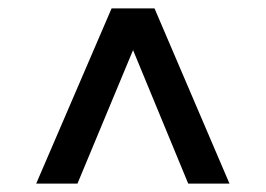

<svg xmlns="http://www.w3.org/2000/svg" viewBox="-20 -578 631 456"><path d="M66 -142 245 -558H347L525 -142H427L296 -459L164 -142Z"/></svg>

Font: Montserrat Thin SemiBold
Style: Regular
Weight: 600
Version: Version 9.000